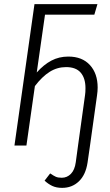

<svg xmlns="http://www.w3.org/2000/svg" viewBox="-20 -705 531 930"><path d="M453 -281Q453 -263 450 -243L416 0L404 83Q395 142 362 173.5Q329 205 281 205Q253 205 233 195.5Q213 186 196 170L223 135Q239 146 250 151Q261 156 279 156Q305 156 323.5 137Q342 118 347 81L358 0L392 -245Q394 -257 394 -278Q394 -326 371 -353Q348 -380 300 -380Q257 -380 220.5 -357Q184 -334 149 -288L108 0H50L147 -685H452L437 -634H198L158 -354Q192 -392 229 -411.5Q266 -431 311 -431Q378 -431 415.5 -390Q453 -349 453 -281Z"/></svg>

Font: Fira Sans Extra Condensed Light
Style: Italic
Weight: 300
Width: 3
Italic angle: -8°
Designer: Carrois Corporate & Edenspiekermann AG
Foundry: Carrois Corporate GbR & Edenspiekermann AG
Version: Version 4.203